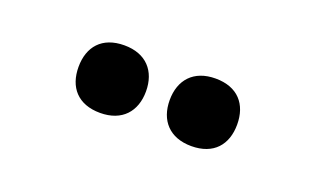

<svg xmlns="http://www.w3.org/2000/svg" viewBox="-32 -796 565 343"><g transform="rotate(20 250.0 -625.0)"><path d="M163.3 -560.8C205 -560.8 227.5 -586.7 227.5 -625C227.5 -663.3 205 -689.2 163.3 -689.2C120.8 -689.2 99.2 -663.3 99.2 -625C99.2 -586.7 120.8 -560.8 163.3 -560.8ZM336.7 -560.8C379.2 -560.8 400.8 -586.7 400.8 -625C400.8 -663.3 379.2 -689.2 336.7 -689.2C295 -689.2 272.5 -663.3 272.5 -625C272.5 -586.7 295 -560.8 336.7 -560.8Z"/></g></svg>

Font: Familjen Grotesk
Style: Bold
Weight: 700
Designer: Anders Wikstroem, Jonas Baeckman, Matilda Gysing, Kristian Moeller
Foundry: Familjen STHLM AB
Version: Version 2.000